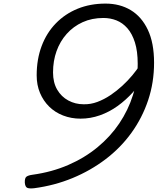

<svg xmlns="http://www.w3.org/2000/svg" viewBox="-20 -1035 877 1068"><path d="M567 -1015Q647 -1015 707.5 -978.5Q768 -942 802.5 -869Q837 -796 837 -686Q837 -576 804 -477.5Q771 -379 711 -296Q651 -213 567.5 -149.5Q484 -86 383.5 -44.5Q283 -3 170 12Q142 15 131 9.5Q120 4 118 -19Q117 -45 127.5 -52.5Q138 -60 161 -63Q269 -78 360 -117.5Q451 -157 522.5 -216Q594 -275 643.5 -348.5Q693 -422 719.5 -506Q746 -590 746 -680Q746 -750 730.5 -799Q715 -848 688.5 -878Q662 -908 628 -921.5Q594 -935 555 -935Q491 -935 439.5 -911.5Q388 -888 351 -846.5Q314 -805 294.5 -750.5Q275 -696 275 -632Q275 -576 298 -536.5Q321 -497 360 -476Q399 -455 445 -455Q484 -454 521.5 -468Q559 -482 594 -505.5Q629 -529 660 -557.5Q691 -586 716 -616Q741 -646 758 -673L787 -616Q759 -566 720 -522.5Q681 -479 634.5 -445.5Q588 -412 535.5 -393.5Q483 -375 428 -375Q376 -375 331 -392.5Q286 -410 253.5 -442Q221 -474 202.5 -518Q184 -562 184 -616Q184 -705 211.5 -778.5Q239 -852 290.5 -905Q342 -958 412 -986.5Q482 -1015 567 -1015Z"/></svg>

Font: Playwrite CA
Style: Regular
Weight: 400
Designer: Veronika Burian, José Scaglione
Foundry: TypeTogether
Version: Version 1.002